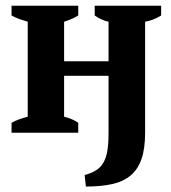

<svg xmlns="http://www.w3.org/2000/svg" viewBox="-20 -477 616 690"><path d="M261.2 0H21.5V-35.6Q34.2 -43 48.6 -48.1Q63 -53.2 79.6 -57.6V-398.9Q63 -403.8 48.6 -408.9Q34.2 -414.1 21.5 -421.4V-456.5H261.2V-421.4Q240.2 -408.2 210.4 -398.9V-256.8H370.1V-398.9Q343.3 -404.8 320.3 -421.4V-456.5H559.1V-421.4Q546.9 -413.6 533.2 -408Q519.5 -402.3 501.5 -398.9V0Q501.5 57.1 488.5 94.5Q475.6 131.8 449.2 153.8Q422.9 175.8 382.8 184.6Q342.8 193.4 288.6 193.4L284.2 151.9Q308.6 145.5 325.2 135Q341.8 124.5 351.8 107.2Q361.8 89.8 366 63.7Q370.1 37.6 370.1 0V-204.6H210.4V-57.6Q241.7 -49.8 261.2 -35.6Z"/></svg>

Font: PT Astra Serif
Style: Bold
Weight: 700
Designer: A.Korolkova, I. Chaeva
Foundry: ParaType Ltd
Version: Version 1.002